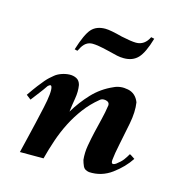

<svg xmlns="http://www.w3.org/2000/svg" viewBox="-70 -453 478 518"><g transform="rotate(15 169.0 -193.5)"><path d="M227 -234Q245 -243 267 -238.5Q289 -234 298 -211Q302 -185 295.5 -151.5Q289 -118 283 -89.5Q277 -61 275.5 -44.5Q274 -28 288 -37Q300 -46 306 -54Q312 -62 317 -71Q319 -71 323 -68Q327 -65 332 -62Q315 -36 286.5 -15Q258 6 223 4Q210 2 206 -7Q202 -16 200 -24Q198 -44 201.5 -64Q205 -84 209.5 -103.5Q214 -123 219 -143Q224 -163 227 -184Q227 -193 216.5 -195Q206 -197 200 -191Q178 -173 161.5 -151Q145 -129 132.5 -104.5Q120 -80 111 -53.5Q102 -27 95 0H29Q33 -17 38.5 -39.5Q44 -62 49.5 -86Q55 -110 60 -132.5Q65 -155 66.5 -170.5Q68 -186 65.5 -192.5Q63 -199 55 -191Q47 -179 38 -167.5Q29 -156 20 -144L7 -154Q20 -173 28.5 -184Q37 -195 43 -202Q49 -209 53.5 -213Q58 -217 64 -222Q71 -228 82 -232Q93 -236 104 -236.5Q115 -237 124 -232.5Q133 -228 136 -216Q139 -198 135.5 -178Q132 -158 130 -140Q148 -170 171.5 -195Q195 -220 227 -234ZM100 -306Q114 -351 127.5 -366Q141 -381 166 -381Q180 -381 214 -372Q242 -366 255 -366Q279 -366 291 -391L300 -389Q288 -348 273.5 -332.5Q259 -317 234 -317Q224 -317 215 -319L186 -326Q157 -333 143 -333Q122 -333 111 -309Q110 -308 108 -304Z"/></g></svg>

Font: Lucien Schoenschriftv CAT
Style: Regular
Weight: 400
Designer: Lucian Bernhard 1928
Foundry: CAT-Fonts Peter Wiegel
Version: Version 1.000